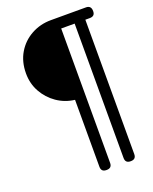

<svg xmlns="http://www.w3.org/2000/svg" viewBox="-159 -787 833 1046"><g transform="rotate(-20 257.5 -264.5)"><path d="M471 -700Q501 -700 501 -668V-667Q501 -638 471 -638H445V141Q445 171 415 171H413Q383 171 383 141V-638H305V141Q305 171 275 171H273Q243 171 243 141V-247Q186 -254 140.5 -285.5Q95 -317 68 -365.5Q41 -414 41 -473Q41 -541 71.5 -592Q102 -643 154 -671.5Q206 -700 268 -700Z"/></g></svg>

Font: Asap VF Beta
Style: Regular
Weight: 400
Designer: Pablo Cosgaya
Foundry: Pablo Cosgaya
Version: Version 1.007